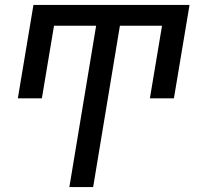

<svg xmlns="http://www.w3.org/2000/svg" viewBox="-20 -540 840 775"><path d="M260 215 368 -436H198L149 -143H52L115 -520H745L682 -143H585L634 -436H464L356 215Z"/></svg>

Font: Iosevka Aile Medium Oblique
Style: Regular
Weight: 500
Italic angle: -9°
Designer: Belleve Invis
Foundry: Belleve Invis
Version: Version 31.1.0; ttfautohint (v1.8.4)